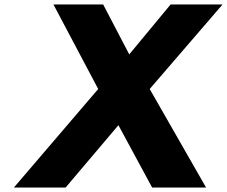

<svg xmlns="http://www.w3.org/2000/svg" viewBox="-20 -845 1023 865"><path d="M908.5 0 654.4 -444 982.7 -825H748.7L562.3 -600L444.7 -825H220.7L422.4 -444L42.5 0H275.5L513.5 -281L665.5 0Z"/></svg>

Font: Sztylet
Style: BdObl
Weight: 700
Foundry: Cannot Into Space Fonts, PlusOne Fonts
Version: Version 0.12